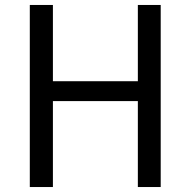

<svg xmlns="http://www.w3.org/2000/svg" viewBox="-20 -753 768 773"><path d="M100 0H193V-346H535V0H627V-733H535V-426H193V-733H100Z"/></svg>

Font: Noto Sans CJK KR Regular
Style: Regular
Weight: 400
Designer: Ryoko NISHIZUKA (kana & ideographs); Paul D. Hunt (Latin, Greek & Cyrillic); Wenlong ZHANG (bopomofo); Sandoll Communica
Foundry: Adobe Systems Incorporated
Version: Version 1.004;PS 1.004;hotconv 1.0.82;makeotf.lib2.5.63406